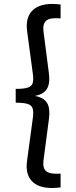

<svg xmlns="http://www.w3.org/2000/svg" viewBox="-20 -825 382 960"><path d="M283 112Q190.5 124 147.5 88.2Q104.5 52.5 115.5 -22.5L144 -233.5Q148.5 -265 143.5 -282Q138.5 -299 118.5 -305.2Q98.5 -311.5 58.5 -311.5V-380.5Q98.5 -380.5 118.5 -386.8Q138.5 -393 143.5 -409.8Q148.5 -426.5 144 -457.5L116 -666Q105 -742 148.2 -778Q191.5 -814 283 -802.5V-733Q230.5 -738 211.5 -722Q192.5 -706 197.5 -667.5L224 -462.5Q231.5 -409.5 215.2 -381.8Q199 -354 156.5 -346V-345Q200.5 -336.5 216.2 -308.8Q232 -281 224.5 -228.5L197.5 -23Q192.5 16 211.5 31.5Q230.5 47 283 43Z"/></svg>

Font: Geologica Cursive Light
Style: Regular
Weight: 300
Designer: Sindre Bremnes, Frode Helland
Foundry: Monokrom Skriftforlag AS
Version: Version 1.010;gftools[0.9.28]